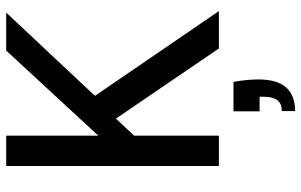

<svg xmlns="http://www.w3.org/2000/svg" viewBox="-200 -540 991 632"><g transform="rotate(-90 296.0 -224.5)"><path d="M65 0V-700H165V-397L445 -700H570L296 -408L575 0H452L221 -339L165 -279V0ZM246 251V207Q271 207 282 192Q293 177 293 148V134H245V48H342Q346 70 348 91Q350 112 350 130Q350 192 323.5 221.5Q297 251 246 251Z"/></g></svg>

Font: DM Sans 28pt Medium
Style: Regular
Weight: 500
Version: Version 4.004;gftools[0.9.30]